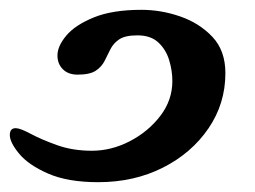

<svg xmlns="http://www.w3.org/2000/svg" viewBox="-95 -371 520 391"><path d="M105 0Q43 0 3 -17.5Q-37 -35 -56 -58Q-75 -81 -75 -96Q-75 -110 -63 -110Q-54 -110 -32.5 -98.5Q-11 -87 21 -75.5Q53 -64 92 -64Q132 -64 169.5 -83.5Q207 -103 231.5 -135Q256 -167 256 -206Q256 -227 249.5 -248.5Q243 -270 227.5 -284.5Q212 -299 185 -299Q160 -299 148 -291Q136 -283 130 -271Q124 -259 118 -247Q112 -235 100 -227Q88 -219 63 -219Q44 -219 33 -230Q22 -241 22 -258Q22 -277 40 -298.5Q58 -320 96 -335.5Q134 -351 193 -351Q233 -351 272 -337.5Q311 -324 337.5 -296Q364 -268 364 -222Q364 -160 329.5 -109.5Q295 -59 236.5 -29.5Q178 0 105 0Z"/></svg>

Font: Solitreo
Style: Regular
Weight: 400
Designer: Nathan Gross, Bryan Kirschen, Binghamton University
Foundry: Eli Heuer
Version: Version 1.100; ttfautohint (v1.8.4.7-5d5b)